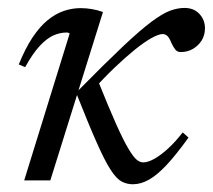

<svg xmlns="http://www.w3.org/2000/svg" viewBox="-20 -466 550 496"><path d="M246 -435 110 0H42.5L160 -379.5Q158.5 -380.5 156.8 -381.2Q155 -382 152.5 -382Q135 -382 118 -374.5Q101 -367 82.8 -347.5Q64.5 -328 45 -292.5L28.5 -299.5Q45.5 -341.5 64.2 -369.5Q83 -397.5 103.2 -414Q123.5 -430.5 145 -437.8Q166.5 -445 188 -445Q203 -445 217.5 -442.5Q232 -440 246 -435ZM447 -331.5Q438.5 -331.5 433.5 -337.2Q428.5 -343 422.5 -355.5Q417.5 -368.5 412.2 -373.2Q407 -378 400 -378Q390 -378 371.5 -367.8Q353 -357.5 328.5 -337.8Q304 -318 275.5 -290.8Q247 -263.5 217 -230L232.5 -259Q261 -188 280 -145.5Q299 -103 311.8 -81.8Q324.5 -60.5 333 -53.5Q341.5 -46.5 350 -46.5Q362.5 -46.5 379.2 -56Q396 -65.5 414.8 -82.8Q433.5 -100 452 -124L467 -110.5Q434.5 -65.5 409.8 -39.2Q385 -13 364.2 -1.5Q343.5 10 323 10Q307.5 10 294 2.8Q280.5 -4.5 265.5 -27.8Q250.5 -51 229.8 -97.8Q209 -144.5 178 -223L180.5 -230.5Q251.5 -302.5 297 -345.5Q342.5 -388.5 371.5 -410Q400.5 -431.5 419.8 -438.5Q439 -445.5 456.5 -445.5Q481 -445.5 495.2 -430Q509.5 -414.5 509.5 -393Q509.5 -375 500.8 -361.2Q492 -347.5 478 -339.5Q464 -331.5 447 -331.5Z"/></svg>

Font: Newsreader 24pt
Style: Italic
Weight: 400
Italic angle: -17°
Designer: Hugues Gentile
Foundry: Production Type
Version: Version 1.003